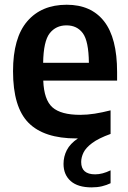

<svg xmlns="http://www.w3.org/2000/svg" viewBox="-20 -574 542 810"><path d="M366.5 216.5Q308.5 216.5 278.2 189.8Q248 163 248 117.5Q248 86.5 261.8 59.5Q275.5 32.5 308.5 10Q305.5 10 302 10Q165.5 10 100.2 -56Q35 -122 35 -273.5Q35 -414.5 95 -484.2Q155 -554 261.5 -554Q364.5 -554 419.2 -484Q474 -414 474 -270V-234H162.5Q165.5 -153 201.2 -121.2Q237 -89.5 318.5 -89.5Q348 -89.5 379.8 -94.5Q411.5 -99.5 446.5 -108.5V-9Q395.5 9.5 368.8 29.5Q342 49.5 332.2 69.8Q322.5 90 322.5 109.5Q322.5 161.5 381.5 161.5Q412 161.5 446.5 144.5V199Q430 207 410.2 211.8Q390.5 216.5 366.5 216.5ZM260.5 -467Q216 -467 189.8 -433.8Q163.5 -400.5 162 -309H355Q354 -400.5 329.5 -433.8Q305 -467 260.5 -467Z"/></svg>

Font: Encode Sans SemiCondensed SemiCondensed SemiBold
Style: Regular
Weight: 600
Width: 4
Designer: Multiple Designers
Foundry: Impallari Type
Version: Version 3.000; ttfautohint (v1.8.3) -l 8 -r 50 -G 200 -x 14 